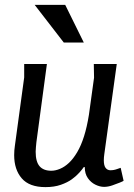

<svg xmlns="http://www.w3.org/2000/svg" viewBox="-20 -753 548 786"><path d="M172 -491 129 -171Q128 -160 127 -150Q126 -140 126 -132Q126 -91 142 -72.5Q158 -54 190 -54Q207 -54 226 -62Q245 -70 262.5 -86.5Q280 -103 296 -130Q312 -157 324 -195Q336 -233 344 -283L365 -435L364 -491H458L407 -122Q406 -116 405.5 -109Q405 -102 405 -97Q405 -75 412.5 -65.5Q420 -56 432 -56Q446 -56 459.5 -61Q473 -66 474 -66L486 -13Q484 -11 470.5 -5.5Q457 0 439.5 6Q422 12 406 12Q389 12 370.5 3Q352 -6 339.5 -24Q327 -42 327 -69H323Q317 -60 304.5 -46Q292 -32 274 -19Q256 -6 229 3.5Q202 13 166 13Q100 13 69 -23Q38 -59 38 -118Q38 -137 41 -157L79 -436V-491ZM247 -733 323 -579H241L122 -733Z"/></svg>

Font: Rosario Medium
Style: Italic
Weight: 500
Italic angle: -8.05°
Version: Version 1.201